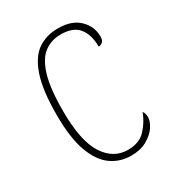

<svg xmlns="http://www.w3.org/2000/svg" viewBox="-140 -627 657 721"><g transform="rotate(-30 188.5 -266.0)"><path d="M220 10Q172 10 134.5 -16.5Q97 -43 75 -102.5Q53 -162 53 -263Q53 -370 74 -431Q95 -492 132 -517Q169 -542 219 -542Q279 -542 311 -510.5Q343 -479 343 -436Q343 -420 335.5 -413Q328 -406 318 -406Q318 -457 294.5 -487Q271 -517 217 -517Q176 -517 145.5 -494.5Q115 -472 98 -417Q81 -362 81 -264Q81 -134 119 -74.5Q157 -15 220 -15Q270 -15 297.5 -45Q325 -75 338 -111Q346 -102 346 -84Q346 -66 331.5 -44Q317 -22 288.5 -6Q260 10 220 10Z"/></g></svg>

Font: Noto Serif Condensed Thin
Style: Regular
Weight: 100
Width: 3
Designer: Monotype Design Team
Foundry: Monotype Imaging Inc.
Version: Version 2.013; ttfautohint (v1.8.4.7-5d5b)